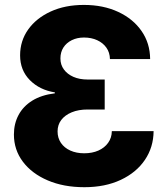

<svg xmlns="http://www.w3.org/2000/svg" viewBox="-20 -758 690 788"><path d="M326.2 10.3Q241.2 10.3 176 -17.6Q110.8 -45.4 74 -94.2Q37.1 -143.1 37.1 -206.1Q37.1 -250.5 56.2 -286.1Q75.2 -321.8 112.5 -345Q149.9 -368.2 205.1 -375V-378.9Q142.6 -388.7 102.5 -429.2Q62.5 -469.7 62.5 -530.8Q62.5 -590.3 95.7 -637Q128.9 -683.6 188 -710.7Q247.1 -737.8 324.2 -737.8Q403.8 -737.8 465.1 -709.2Q526.4 -680.7 561 -630.6Q595.7 -580.6 596.2 -515.6H431.2Q430.7 -542.5 416.7 -562.3Q402.8 -582 378.9 -593Q355 -604 324.7 -604Q296.4 -604 274.4 -593Q252.4 -582 240.2 -563Q228 -543.9 228 -518.1Q228 -492.2 242.2 -472.9Q256.3 -453.6 281.2 -442.6Q306.2 -431.6 339.8 -431.6H409.7V-308.6H339.8Q302.2 -308.6 274.4 -297.1Q246.6 -285.6 231.4 -265.6Q216.3 -245.6 216.3 -218.8Q216.3 -191.9 230 -171.6Q243.7 -151.4 268.6 -140.1Q293.5 -128.9 325.7 -128.9Q358.4 -128.9 383.8 -140.1Q409.2 -151.4 423.8 -171.9Q438.5 -192.4 439 -219.7H610.4Q609.9 -153.8 574.7 -101.8Q539.6 -49.8 475.6 -19.8Q411.6 10.3 326.2 10.3Z"/></svg>

Font: Inter 18pt ExtraBold
Style: Regular
Weight: 800
Designer: Rasmus Andersson
Foundry: rsms
Version: Version 4.001;git-66647c0bb